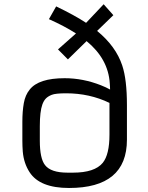

<svg xmlns="http://www.w3.org/2000/svg" viewBox="-20 -889 707 918"><path d="M586.9 -221.2Q586.9 9.8 310.1 9.8Q170.4 9.8 121.6 -65.4Q93.8 -107.9 88.9 -164.1Q86.9 -190.9 86.9 -216.3V-306.2Q86.9 -356.4 93.8 -395.5Q100.6 -434.6 122.1 -460.9Q165 -515.1 289.1 -515.1Q376.5 -515.1 462.4 -481.4Q487.3 -471.7 506.3 -460.9Q506.3 -466.3 505.9 -474.1L504.9 -490.2Q497.6 -607.4 394 -692.4L304.7 -605L257.3 -652.8L343.3 -729Q288.6 -764.2 213.9 -797.4L248.5 -858.4Q336.9 -815.9 391.6 -779.8L475.6 -868.7L522 -816.4L444.3 -741.2Q534.2 -667.5 564.5 -575.7Q586.9 -508.8 586.9 -386.2ZM503.4 -397Q408.7 -442.9 295.9 -442.9Q245.1 -442.9 227.1 -435.5Q209 -428.2 199 -417.7Q189 -407.2 182.6 -389.6Q170.4 -356 170.4 -285.6V-216.3Q170.4 -131.3 195.3 -99.6Q223.1 -63.5 302.7 -63.5H329.1Q432.6 -63.5 471.2 -110.4Q503.4 -149.9 503.4 -245.6Z"/></svg>

Font: Armata
Style: Regular
Weight: 400
Designer: Viktoriya Grabowska
Foundry: Viktoriya Grabowska
Version: Version 1.002